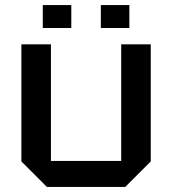

<svg xmlns="http://www.w3.org/2000/svg" viewBox="-20 -734 676 754"><path d="M572 -560V-100L472 0H164L64 -100V-560H180V-102H456V-560ZM148 -624V-714H260V-624ZM376 -624V-714H488V-624Z"/></svg>

Font: Tektur Medium
Style: Regular
Weight: 500
Designer: Adam Jagosz
Foundry: Adam Jagosz
Version: Version 1.005;gftools[0.9.30]